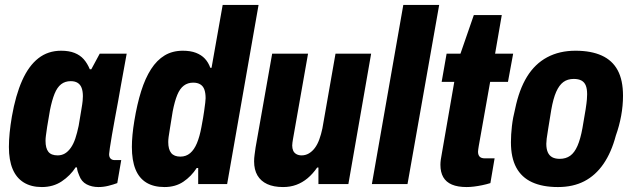

<svg xmlns="http://www.w3.org/2000/svg" viewBox="-20 -744 2558 776"><path d="M149 12Q106 12 76 -6.5Q46 -25 31 -61Q16 -97 16 -150Q16 -177 19 -207.5Q22 -238 28 -273Q43 -359 69.5 -418.5Q96 -478 135 -508.5Q174 -539 227 -539Q259 -539 281.5 -530Q304 -521 318.5 -504.5Q333 -488 343 -464H349L383 -527H492L468 -395Q464 -370 457.5 -335.5Q451 -301 444.5 -265.5Q438 -230 432.5 -198.5Q427 -167 424 -146Q421 -125 421 -121Q421 -109 427 -103Q433 -97 443 -97H470L454 -4Q438 2 418 7Q398 12 378 12Q351 12 330 1Q309 -10 300 -35Q297 -42 294.5 -49.5Q292 -57 291 -67L286 -68Q264 -34 229.5 -11Q195 12 149 12ZM213 -116Q229 -116 242 -123.5Q255 -131 266 -146.5Q277 -162 284.5 -184.5Q292 -207 298 -236Q305 -279 309 -302Q313 -325 314 -336.5Q315 -348 315 -355Q315 -375 310 -388.5Q305 -402 294 -409Q283 -416 266 -416Q243 -416 227 -403.5Q211 -391 200.5 -365Q190 -339 182 -299Q174 -255 170.5 -231Q167 -207 165.5 -195.5Q164 -184 164 -175Q164 -145 175.5 -130.5Q187 -116 213 -116Z M645 12Q601 12 571.5 -6Q542 -24 527.5 -60Q513 -96 513 -150Q513 -173 515.5 -199.5Q518 -226 523 -256Q534 -323 550.5 -375.5Q567 -428 590.5 -464.5Q614 -501 645.5 -520Q677 -539 719 -539Q750 -539 772 -530.5Q794 -522 808 -507Q822 -492 830 -470H835L880 -724H1025L898 0H781V-65H775Q753 -31 721 -9.5Q689 12 645 12ZM709 -111Q732 -111 748.5 -125Q765 -139 776 -165.5Q787 -192 794 -230Q802 -272 805 -294.5Q808 -317 809.5 -328.5Q811 -340 811 -347Q811 -368 806 -382Q801 -396 789.5 -403Q778 -410 761 -410Q739 -410 723 -398Q707 -386 696.5 -360.5Q686 -335 678 -294Q671 -250 667 -226Q663 -202 661.5 -190.5Q660 -179 660 -170Q660 -140 672 -125.5Q684 -111 709 -111Z M1124 12Q1086 12 1060 0Q1034 -12 1020.5 -35Q1007 -58 1007 -92Q1007 -105 1009 -119Q1011 -133 1013 -148L1080 -527H1225L1164 -181Q1163 -174 1162 -168Q1161 -162 1161 -156Q1161 -144 1165 -135Q1169 -126 1178 -121Q1187 -116 1199 -116Q1215 -116 1228.5 -124Q1242 -132 1252.5 -146Q1263 -160 1270.5 -180.5Q1278 -201 1283 -225L1336 -527H1480L1388 0H1267V-67H1262Q1244 -41 1223 -23.5Q1202 -6 1177.5 3Q1153 12 1124 12Z M1483 0 1610 -724H1755L1627 0Z M1866 12Q1830 12 1806.5 2Q1783 -8 1771.5 -28Q1760 -48 1760 -78Q1760 -87 1761.5 -98.5Q1763 -110 1766 -125L1816 -413H1765L1785 -527H1841L1895 -683H2008L1981 -527H2054L2033 -413H1961L1915 -154Q1914 -148 1913 -141Q1912 -134 1912 -131Q1912 -118 1918.5 -111Q1925 -104 1940 -104H1979L1962 -4Q1946 1 1929 4.5Q1912 8 1896 10Q1880 12 1866 12Z M2235 12Q2173 12 2130.5 -7.5Q2088 -27 2066.5 -67Q2045 -107 2045 -169Q2045 -200 2049 -234.5Q2053 -269 2062 -304Q2078 -382 2110 -434Q2142 -486 2191.5 -512.5Q2241 -539 2306 -539Q2369 -539 2412 -519.5Q2455 -500 2476.5 -460Q2498 -420 2498 -357Q2498 -317 2490.5 -276Q2483 -235 2469 -196Q2451 -128 2419 -81.5Q2387 -35 2341.5 -11.5Q2296 12 2235 12ZM2242 -102Q2267 -102 2284.5 -114.5Q2302 -127 2314 -154.5Q2326 -182 2334 -226Q2343 -276 2347 -302.5Q2351 -329 2352 -342Q2353 -355 2353 -363Q2353 -385 2347.5 -398.5Q2342 -412 2330 -418.5Q2318 -425 2299 -425Q2274 -425 2257 -412.5Q2240 -400 2228 -373Q2216 -346 2208 -300Q2200 -250 2195.5 -223Q2191 -196 2189.5 -183.5Q2188 -171 2188 -163Q2188 -142 2194 -128.5Q2200 -115 2212 -108.5Q2224 -102 2242 -102Z"/></svg>

Font: Archivo Condensed ExtraBold
Style: Italic
Weight: 800
Width: 3
Italic angle: -10°
Designer: Hector Gatti
Foundry: Omnibus-Type
Version: Version 2.001